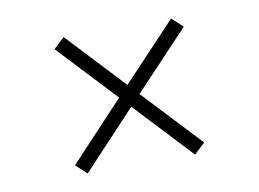

<svg xmlns="http://www.w3.org/2000/svg" viewBox="-51 -620 703 521"><g transform="rotate(-10 300.0 -360.0)"><path d="M152 -172 122 -200 272 -360 122 -520 152 -548 300 -390 448 -547 478 -519 328 -360 478 -200 448 -172 300 -330Z"/></g></svg>

Font: Red Hat Display VF
Style: Regular
Weight: 300
Designer: Pentagram, MCKL
Foundry: Pentagram, MCKL
Version: Version 1.023